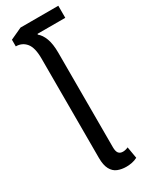

<svg xmlns="http://www.w3.org/2000/svg" viewBox="-216 -870 726 924"><g transform="rotate(-30 146.5 -407.5)"><path d="M96 -448V-646Q96 -706 74.5 -732Q53 -758 18 -758V-795L83 -825H293V-758H139L138 -754Q157 -739 168.5 -708.5Q180 -678 180 -629V-448ZM190 10Q164 10 142.5 1.5Q121 -7 108.5 -30Q96 -53 96 -93V-548H180V-104Q180 -81 188 -71Q196 -61 212 -61Q219 -61 227 -63Q235 -65 241 -68L252 -4Q237 4 221 7Q205 10 190 10Z"/></g></svg>

Font: Noto Sans Thai Condensed
Style: Regular
Weight: 400
Width: 3
Designer: Monotype Design Team
Foundry: Monotype Imaging Inc.
Version: Version 2.002